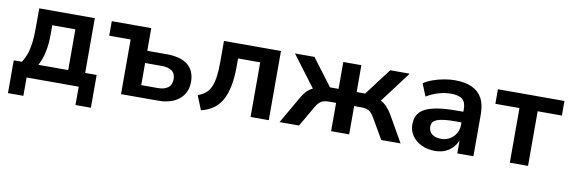

<svg xmlns="http://www.w3.org/2000/svg" viewBox="-49 -862 4004 1350"><g transform="rotate(10 1953.5 -186.5)"><path d="M33 131V-103H91Q111 -134 123 -169Q135 -204 140.5 -249Q146 -294 146 -354V-494H543V-103H625V131H515V0H143V131ZM209 -102H422V-393H257V-324Q257 -260 245 -202.5Q233 -145 209 -102Z M817 0V-390H664V-494H946V-332H1085Q1185 -332 1236 -290.5Q1287 -249 1287 -169Q1287 -118 1262.5 -80Q1238 -42 1192.5 -21Q1147 0 1085 0ZM946 -87H1064Q1110 -87 1136.5 -106.5Q1163 -126 1163 -168Q1163 -209 1136.5 -227Q1110 -245 1064 -245H946Z M1390 14 1349 -87Q1382 -98 1404.5 -117Q1427 -136 1440 -166Q1453 -196 1459 -239Q1465 -282 1465 -340V-494H1872V0H1742V-390H1584V-336Q1584 -259 1573 -199Q1562 -139 1539.5 -96Q1517 -53 1479.5 -25.5Q1442 2 1390 14Z M1949 0 2055 -184Q2073 -217 2091.5 -237.5Q2110 -258 2132 -269Q2154 -280 2182 -283L2160 -244L1972 -494H2111L2256 -302H2317V-494H2446V-302H2507L2652 -494H2791L2603 -244L2581 -283Q2609 -280 2630.5 -268.5Q2652 -257 2670.5 -236.5Q2689 -216 2708 -184L2813 0H2675L2591 -145Q2578 -168 2565 -180Q2552 -192 2536 -197Q2520 -202 2497 -202H2446V0H2317V-202H2266Q2243 -202 2227 -197Q2211 -192 2198 -180Q2185 -168 2172 -145L2088 0Z M3059 10Q3005 10 2962.5 -10.5Q2920 -31 2895.5 -66.5Q2871 -102 2871 -146Q2871 -201 2901 -233.5Q2931 -266 2996 -281Q3061 -296 3166 -296H3225V-220H3170Q3123 -220 3090.5 -216.5Q3058 -213 3037.5 -205.5Q3017 -198 3007.5 -185Q2998 -172 2998 -153Q2998 -119 3022 -100Q3046 -81 3088 -81Q3122 -81 3149 -97Q3176 -113 3192.5 -140.5Q3209 -168 3209 -202V-314Q3209 -364 3183.5 -385Q3158 -406 3102 -406Q3061 -406 3017.5 -394Q2974 -382 2928 -355L2892 -444Q2921 -463 2958 -476Q2995 -489 3035.5 -496.5Q3076 -504 3114 -504Q3185 -504 3234 -482Q3283 -460 3308 -415Q3333 -370 3333 -298V0H3218V-103H3221Q3211 -70 3188.5 -44.5Q3166 -19 3133.5 -4.5Q3101 10 3059 10Z M3593 0V-390H3421V-494H3896V-390H3723V0Z"/></g></svg>

Font: Nunito Sans 10pt
Style: Bold
Weight: 700
Designer: Vernon Adams
Foundry: Vernon Adams
Version: Version 3.101;gftools[0.9.27]